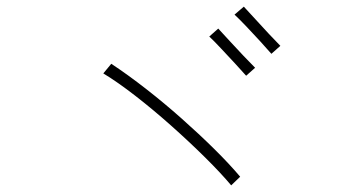

<svg xmlns="http://www.w3.org/2000/svg" viewBox="-20 -740 1040 578"><path d="M703 -208 676 -182Q645 -219 597.5 -266Q550 -313 495.5 -361.5Q441 -410 387.5 -451.5Q334 -493 291 -519L315 -548Q365 -515 419.5 -472.5Q474 -430 527 -383Q580 -336 625.5 -291Q671 -246 703 -208ZM824 -602 797 -578Q784 -593 763 -616Q742 -639 721 -661Q700 -683 686 -696L714 -720Q728 -705 748.5 -682.5Q769 -660 789.5 -638Q810 -616 824 -602ZM748 -536 721 -512Q708 -527 687 -549.5Q666 -572 645 -594.5Q624 -617 610 -630L637 -654Q651 -639 671.5 -616.5Q692 -594 713 -572Q734 -550 748 -536Z"/></svg>

Font: Zen Kaku Gothic Antique Light
Style: Regular
Weight: 300
Designer: Yoshimichi Ohira
Foundry: Positype
Version: Version 1.001